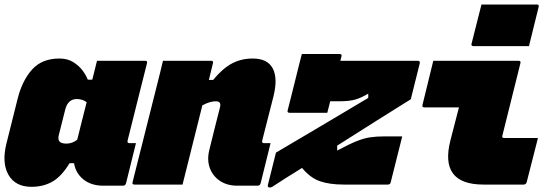

<svg xmlns="http://www.w3.org/2000/svg" viewBox="-31 -820 2451 853"><path d="M233 -560Q269 -560 294.5 -544Q320 -528 336 -506.5Q352 -485 359 -466H379Q384 -487 389.5 -508Q395 -529 400 -550H614Q625 -550 622 -539Q601 -454 579 -368Q557 -282 536 -196Q533 -184 544 -184H573Q562 -140 551 -95Q540 -50 529 -6Q526 5 515 5H428Q374 5 339.5 -23Q305 -51 298 -95H278Q243 -37 202.5 -13.5Q162 10 109 10Q37 10 6.5 -43.5Q-24 -97 -2 -184L47 -380Q67 -461 111 -510.5Q155 -560 233 -560ZM233 -192Q240 -182 265 -182Q289 -182 312 -199Q322 -238 332.5 -281Q343 -324 354 -366Q346 -372 335 -376Q324 -380 310 -380Q271 -380 259 -334L231 -223Q225 -201 233 -192Z M693 -550H907Q918 -550 915 -539Q906 -503 897 -465H916Q957 -515 998.5 -537.5Q1040 -560 1092 -560Q1157 -560 1180.5 -516.5Q1204 -473 1184 -392Q1172 -343 1159 -294Q1146 -245 1134 -196Q1132 -190 1135 -187Q1137 -184 1142 -184H1171Q1160 -140 1149 -95Q1138 -50 1127 -6Q1124 5 1113 5H1024Q978 5 946 -16.5Q914 -38 901 -74Q888 -110 899 -154Q910 -197 921.5 -245Q933 -293 946 -342Q954 -370 928 -370Q915 -370 901 -366Q887 -362 868 -352Q846 -264 824 -176Q802 -88 780 0H566Q555 0 558 -11L669 -452Q676 -479 682 -504Q688 -529 693 -550Z M1310 -580H1478Q1489 -580 1486 -569Q1484 -561 1481 -550H1825Q1836 -550 1834 -539L1794 -379Q1726 -337 1641.5 -283.5Q1557 -230 1467 -173V-151Q1519 -179 1552.5 -192.5Q1586 -206 1614 -210Q1642 -214 1674 -214H1756Q1743 -163 1730.5 -112.5Q1718 -62 1705 -11Q1703 0 1692 0H1497Q1433 0 1390 -15Q1347 -30 1311 -74Q1278 -54 1246 -33.5Q1214 -13 1183 7Q1178 11 1174 12Q1170 13 1167 13Q1157 13 1159 2L1195 -142Q1268 -185 1345 -230.5Q1422 -276 1490 -316.5Q1558 -357 1605 -385V-404Q1575 -386 1548.5 -378Q1522 -370 1475 -370H1436Q1432 -355 1429 -342Q1426 -329 1423 -319H1255Q1244 -319 1247 -330Q1253 -352 1261 -385Q1269 -418 1278.5 -455Q1288 -492 1296 -525.5Q1304 -559 1310 -580Z M1894 -550H2273Q2284 -550 2281 -539Q2261 -459 2241 -378.5Q2221 -298 2201 -218Q2199 -212 2202 -209Q2204 -207 2208 -207H2359Q2346 -158 2334 -109Q2322 -60 2309 -11Q2306 0 2295 0H2117Q1920 0 1970 -196Q1980 -233 1989 -269.5Q1998 -306 2008 -343H1854Q1843 -343 1846 -354Q1858 -403 1870 -452Q1882 -501 1894 -550ZM2108 -800H2354Q2365 -800 2362 -789L2319 -615H2073Q2061 -615 2064 -626Z"/></svg>

Font: Recursive Mn Lnr St XBk
Style: Italic
Weight: 1000
Italic angle: -15°
Monospace: yes
Version: Version 1.079;hotconv 1.0.112;makeotfexe 2.5.65598; ttfautoh